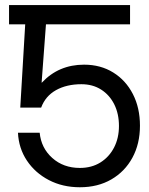

<svg xmlns="http://www.w3.org/2000/svg" viewBox="-20 -748 605 777"><path d="M303.2 9.8Q233.4 9.8 177.7 -19.3Q122.1 -48.3 88.9 -98.1Q55.7 -147.9 52.7 -210.9H140.6Q146.5 -148.9 191.7 -108.6Q236.8 -68.4 303.2 -68.4Q350.6 -68.4 386 -90.3Q421.4 -112.3 441.4 -150.6Q461.4 -189 461.4 -238.3Q461.4 -287.6 442.4 -325.7Q423.3 -363.8 389.2 -385.5Q355 -407.2 309.6 -407.2Q249.5 -407.2 206.5 -383.1Q163.6 -358.9 146.5 -312.5H62L82 -649.4H16.6V-727.5H506.3V-649.4H166L148.4 -413.6H149.4Q217.3 -486.3 320.3 -486.3Q387.2 -486.3 438.2 -454.6Q489.3 -422.9 517.8 -367.2Q546.4 -311.5 546.4 -239.3Q546.4 -166 515.9 -109.9Q485.4 -53.7 430.7 -22Q376 9.8 303.2 9.8Z"/></svg>

Font: Inter Display
Style: Regular
Weight: 400
Designer: Rasmus Andersson
Foundry: rsms
Version: Version 4.000;git-37864ae